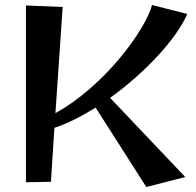

<svg xmlns="http://www.w3.org/2000/svg" viewBox="-20 -722 786 769"><path d="M84 -700V8L184 6L198 -210C252 -228 308 -257 363 -291L566 27L722 -13L421 -330C563 -432 688 -568 730 -666L589 -702C563 -603 399 -377 202 -269L231 -694Z"/></svg>

Font: Original Surfer
Style: Regular
Weight: 400
Designer: Astigmatic (AOETI)
Foundry: Astigmatic (AOETI)
Version: Version 1.001